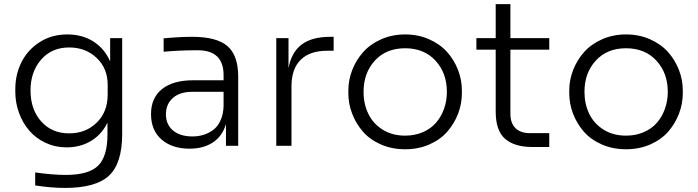

<svg xmlns="http://www.w3.org/2000/svg" viewBox="-20 -716 3430 943"><path d="M298.8 207Q232.9 207 152.8 194.8V130.9Q238.3 143.1 303.2 143.1Q416 143.1 461.9 97.7Q507.8 52.2 507.8 -55.2V-113.8Q479.5 -55.2 427 -23.7Q374.5 7.8 307.1 7.8Q251.5 7.8 203.6 -14.6Q155.8 -37.1 123.5 -74.7Q91.3 -112.3 73.2 -161.9Q55.2 -211.4 55.2 -265.1V-278.8Q55.2 -350.6 85.9 -411.4Q116.7 -472.2 175.5 -509.5Q234.4 -546.9 310.1 -546.9Q384.3 -546.9 439 -512Q493.7 -477.1 521 -414.1V-528.8H580.1V-58.1Q580.1 85.4 515.9 146.2Q451.7 207 298.8 207ZM319.8 -61Q401.4 -61 455.1 -113.8Q508.8 -166.5 508.8 -251V-299.8Q508.8 -380.4 454.6 -431.6Q400.4 -482.9 319.8 -482.9Q233.9 -482.9 181.9 -423.1Q129.9 -363.3 129.9 -272Q129.9 -178.7 182.1 -119.9Q234.4 -61 319.8 -61Z M911.1 14.2Q825.2 14.2 773.4 -30.8Q721.7 -75.7 721.7 -155.8Q721.7 -235.4 775.9 -278.6Q830.1 -321.8 929.7 -321.8H1078.1V-347.2Q1078.1 -469.2 950.7 -469.2Q862.3 -469.2 783.7 -461.9V-527.8Q862.3 -535.2 923.8 -535.2Q1044.4 -535.2 1097.2 -489.5Q1149.9 -443.8 1149.9 -339.8V0H1089.8V-106.9Q1072.3 -47.4 1025.9 -16.6Q979.5 14.2 911.1 14.2ZM924.8 -45.9Q954.1 -45.9 979.5 -53.7Q1004.9 -61.5 1027.1 -77.9Q1049.3 -94.2 1063 -124.3Q1076.7 -154.3 1078.1 -194.8V-265.1H924.8Q863.3 -265.1 829.1 -234.9Q794.9 -204.6 794.9 -154.8Q794.9 -104.5 829.8 -75.2Q864.7 -45.9 924.8 -45.9Z M1411.6 0H1336.9V-528.8H1397V-380.9Q1411.1 -459 1461.4 -497.1Q1511.7 -535.2 1601.6 -535.2H1618.7V-466.8H1587.9Q1501.5 -466.8 1456.5 -422.1Q1411.6 -377.4 1411.6 -292Z M1690.9 -257.8V-272Q1690.9 -323.7 1710.2 -372.8Q1729.5 -421.9 1764.2 -460.7Q1798.8 -499.5 1852.5 -523.2Q1906.2 -546.9 1969.7 -546.9Q2033.7 -546.9 2087.4 -523.2Q2141.1 -499.5 2175.8 -460.7Q2210.4 -421.9 2229.5 -372.8Q2248.5 -323.7 2248.5 -272V-257.8Q2248.5 -206.5 2230 -158Q2211.4 -109.4 2177.5 -70.1Q2143.6 -30.8 2089.4 -6.8Q2035.2 17.1 1969.7 17.1Q1904.3 17.1 1850.1 -6.8Q1795.9 -30.8 1762 -70.1Q1728 -109.4 1709.5 -158Q1690.9 -206.5 1690.9 -257.8ZM1969.7 -49.8Q2017.6 -49.8 2056.9 -66.9Q2096.2 -84 2121.6 -113.3Q2147 -142.6 2160.9 -181.6Q2174.8 -220.7 2174.8 -265.1Q2174.8 -357.4 2118.9 -418.2Q2063 -479 1969.7 -479Q1876.5 -479 1821 -418.2Q1765.6 -357.4 1765.6 -265.1Q1765.6 -205.6 1789.1 -157Q1812.5 -108.4 1859.6 -79.1Q1906.7 -49.8 1969.7 -49.8Z M2677.7 5.9H2593.8Q2506.8 5.9 2460.7 -34.2Q2414.6 -74.2 2414.6 -168V-472.2H2319.8V-528.8H2414.6V-695.8H2486.8V-528.8H2677.7V-472.2H2486.8V-157.2Q2486.8 -111.3 2511.7 -86.7Q2536.6 -62 2582.5 -62H2677.7Z M2775.9 -257.8V-272Q2775.9 -323.7 2795.2 -372.8Q2814.5 -421.9 2849.1 -460.7Q2883.8 -499.5 2937.5 -523.2Q2991.2 -546.9 3054.7 -546.9Q3118.7 -546.9 3172.4 -523.2Q3226.1 -499.5 3260.7 -460.7Q3295.4 -421.9 3314.5 -372.8Q3333.5 -323.7 3333.5 -272V-257.8Q3333.5 -206.5 3314.9 -158Q3296.4 -109.4 3262.5 -70.1Q3228.5 -30.8 3174.3 -6.8Q3120.1 17.1 3054.7 17.1Q2989.3 17.1 2935.1 -6.8Q2880.9 -30.8 2846.9 -70.1Q2813 -109.4 2794.4 -158Q2775.9 -206.5 2775.9 -257.8ZM3054.7 -49.8Q3102.5 -49.8 3141.8 -66.9Q3181.2 -84 3206.5 -113.3Q3231.9 -142.6 3245.8 -181.6Q3259.8 -220.7 3259.8 -265.1Q3259.8 -357.4 3203.9 -418.2Q3147.9 -479 3054.7 -479Q2961.4 -479 2906 -418.2Q2850.6 -357.4 2850.6 -265.1Q2850.6 -205.6 2874 -157Q2897.5 -108.4 2944.6 -79.1Q2991.7 -49.8 3054.7 -49.8Z"/></svg>

Font: Sora Light
Style: Regular
Weight: 300
Designer: Jonathan Barnbrook, Julián Moncada
Foundry: Barnbrook Fonts
Version: Version 2.000